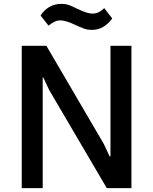

<svg xmlns="http://www.w3.org/2000/svg" viewBox="-20 -969 789 989"><path d="M369 -840Q319 -864 292 -864Q275 -864 261.5 -857.5Q248 -851 230 -837L189 -889Q206 -916 233 -932.5Q260 -949 295 -949Q318 -949 335 -943Q352 -937 379 -923Q406 -911 423.5 -905Q441 -899 456 -899Q473 -899 487 -905.5Q501 -912 517 -927L558 -874Q540 -848 513.5 -831.5Q487 -815 452 -815Q432 -815 416 -820.5Q400 -826 386.5 -832Q373 -838 369 -840ZM200 0H92V-733H219L515 -227L545 -163H549V-733H657V0H530L233 -506L203 -570H200Z"/></svg>

Font: IBM Plex Sans JP Medm
Style: Regular
Weight: 500
Designer: Mike Abbink; Paul van der Laan; Pieter van Rosmalen; Wujin Sim; Yejin Wi; Jinhee Kim; Boomi Park; Yona Kim; Kichan Ma
Foundry: Sandoll Inc.
Version: Version 1.002